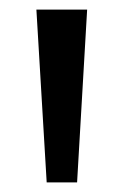

<svg xmlns="http://www.w3.org/2000/svg" viewBox="-20 -828 258 401"><path d="M77.5 -447 56 -808H162L141 -447Z"/></svg>

Font: Encode Sans Condensed Thin Medium
Style: Regular
Weight: 500
Version: Version 3.002